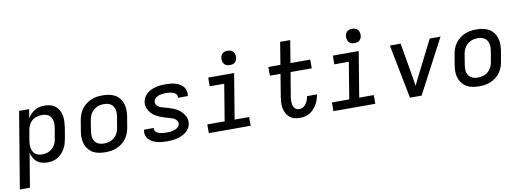

<svg xmlns="http://www.w3.org/2000/svg" viewBox="-76 -1172 4946 1821"><g transform="rotate(-10 2396.5 -262.0)"><path d="M-7 215 115 -520H212L198 -434Q210 -455 228 -474Q246 -493 267.5 -505.5Q289 -518 313.5 -523Q338 -528 361 -528Q390 -528 417.5 -520.5Q445 -513 465.5 -496Q486 -479 499 -455Q512 -431 517 -403.5Q522 -376 520.5 -347Q519 -318 515 -289L498 -189Q494 -165 487 -140.5Q480 -116 467 -93Q454 -70 436.5 -50.5Q419 -31 396 -17Q373 -3 348 2.5Q323 8 298 8Q270 8 243.5 1Q217 -6 196 -22.5Q175 -39 162.5 -63Q150 -87 145 -114L90 215ZM259 -76Q276 -76 293 -79Q310 -82 326.5 -90Q343 -98 356.5 -110Q370 -122 380 -137.5Q390 -153 395.5 -169.5Q401 -186 403 -203L420 -303Q423 -320 423.5 -337.5Q424 -355 420.5 -371.5Q417 -388 408.5 -402.5Q400 -417 386.5 -426.5Q373 -436 356 -440Q339 -444 322 -444Q298 -444 273 -437.5Q248 -431 228 -415Q208 -399 196 -375.5Q184 -352 180 -328L163 -228Q160 -210 159 -191.5Q158 -173 161.5 -155.5Q165 -138 172.5 -122.5Q180 -107 193.5 -96Q207 -85 224 -80.5Q241 -76 259 -76Z M855 8Q823 8 792 2.5Q761 -3 735.5 -17.5Q710 -32 691.5 -55.5Q673 -79 663.5 -107.5Q654 -136 654 -167.5Q654 -199 659 -231L676 -331Q680 -358 690 -385Q700 -412 717 -436Q734 -460 758 -478.5Q782 -497 809 -508.5Q836 -520 863.5 -524Q891 -528 918 -528Q950 -528 981 -522.5Q1012 -517 1038 -502.5Q1064 -488 1082.5 -464.5Q1101 -441 1110 -412.5Q1119 -384 1119.5 -352.5Q1120 -321 1115 -289L1098 -189Q1094 -162 1084 -135Q1074 -108 1057 -84Q1040 -60 1016 -41.5Q992 -23 965 -11.5Q938 0 910 4Q882 8 855 8ZM855 -76Q872 -76 889.5 -79Q907 -82 923.5 -89.5Q940 -97 954.5 -109Q969 -121 979 -136.5Q989 -152 995 -169Q1001 -186 1003 -203L1020 -303Q1023 -321 1023.5 -338.5Q1024 -356 1020 -372.5Q1016 -389 1007 -403.5Q998 -418 984.5 -427Q971 -436 953.5 -440Q936 -444 918 -444Q901 -444 883.5 -441Q866 -438 850 -430.5Q834 -423 819.5 -411Q805 -399 795 -383.5Q785 -368 779 -351Q773 -334 770 -317L754 -217Q751 -199 750.5 -181.5Q750 -164 753.5 -147.5Q757 -131 766.5 -116.5Q776 -102 789.5 -93Q803 -84 820 -80Q837 -76 855 -76Z M1450 8Q1426 8 1401.5 6Q1377 4 1354.5 -2Q1332 -8 1311 -18.5Q1290 -29 1274.5 -45.5Q1259 -62 1252 -85Q1245 -108 1249 -132L1250 -139H1345L1344 -137Q1342 -124 1348 -113Q1354 -102 1363 -95.5Q1372 -89 1383.5 -85Q1395 -81 1407 -79Q1419 -77 1432 -76Q1445 -75 1458 -75Q1470 -75 1482 -75.5Q1494 -76 1506.5 -78.5Q1519 -81 1531 -84.5Q1543 -88 1554 -94.5Q1565 -101 1574 -111.5Q1583 -122 1585 -134Q1588 -150 1580 -163.5Q1572 -177 1559.5 -185.5Q1547 -194 1532 -199Q1517 -204 1502.5 -208Q1488 -212 1473 -216.5Q1458 -221 1443.5 -226Q1429 -231 1415 -237Q1401 -243 1387.5 -250.5Q1374 -258 1362 -267Q1350 -276 1340 -287Q1330 -298 1322 -310.5Q1314 -323 1308.5 -337.5Q1303 -352 1301.5 -367.5Q1300 -383 1303 -400Q1307 -422 1319 -442.5Q1331 -463 1349.5 -478.5Q1368 -494 1390 -503.5Q1412 -513 1434 -518.5Q1456 -524 1478.5 -526Q1501 -528 1523 -528Q1547 -528 1570.5 -526Q1594 -524 1616 -518Q1638 -512 1658.5 -501Q1679 -490 1693.5 -473.5Q1708 -457 1714.5 -434.5Q1721 -412 1717 -388L1716 -381H1621V-384Q1623 -396 1618.5 -406.5Q1614 -417 1605 -424Q1596 -431 1585 -435Q1574 -439 1563 -441Q1552 -443 1540 -444Q1528 -445 1515 -445Q1504 -445 1492.5 -444Q1481 -443 1469 -441Q1457 -439 1446 -435Q1435 -431 1424.5 -424.5Q1414 -418 1406.5 -408Q1399 -398 1397 -386Q1394 -370 1401.5 -356.5Q1409 -343 1421.5 -334.5Q1434 -326 1448.5 -321Q1463 -316 1478.5 -312Q1494 -308 1508.5 -303.5Q1523 -299 1538 -294Q1553 -289 1567 -283Q1581 -277 1594 -269.5Q1607 -262 1619 -253Q1631 -244 1641 -233Q1651 -222 1659 -209.5Q1667 -197 1672.5 -182.5Q1678 -168 1679.5 -152.5Q1681 -137 1679 -121Q1675 -98 1662 -77Q1649 -56 1629.5 -41Q1610 -26 1587.5 -16.5Q1565 -7 1542 -1.5Q1519 4 1496 6Q1473 8 1450 8Z M2254 0H1851V-84H2018L2076 -436H1936L1937 -520H2186L2114 -84H2254ZM2160 -601Q2144 -601 2128.5 -606.5Q2113 -612 2104 -624.5Q2095 -637 2092.5 -653.5Q2090 -670 2092 -687Q2094 -698 2100 -709Q2106 -720 2116 -727Q2126 -734 2137.5 -736.5Q2149 -739 2161 -739Q2177 -739 2192.5 -733.5Q2208 -728 2217 -715.5Q2226 -703 2229 -686.5Q2232 -670 2229 -653Q2227 -642 2221 -631Q2215 -620 2205 -613Q2195 -606 2183.5 -603.5Q2172 -601 2160 -601Z M2728 8Q2700 8 2674.5 1Q2649 -6 2629 -23Q2609 -40 2597 -63.5Q2585 -87 2580.5 -113Q2576 -139 2577 -167Q2578 -195 2583 -223L2618 -436H2516V-520H2632L2667 -735H2764L2729 -520H2919V-436H2715L2677 -209Q2675 -195 2673.5 -180.5Q2672 -166 2673 -151.5Q2674 -137 2677.5 -123.5Q2681 -110 2688.5 -99Q2696 -88 2708.5 -82Q2721 -76 2735 -76Q2748 -76 2760.5 -80Q2773 -84 2783 -92.5Q2793 -101 2801 -112Q2809 -123 2814.5 -134.5Q2820 -146 2823.5 -158.5Q2827 -171 2829 -183V-184H2925V-183Q2921 -159 2913 -135.5Q2905 -112 2892.5 -90Q2880 -68 2862.5 -49Q2845 -30 2823 -16.5Q2801 -3 2776.5 2.5Q2752 8 2728 8Z M3454 0H3051V-84H3218L3276 -436H3136L3137 -520H3386L3314 -84H3454ZM3360 -601Q3344 -601 3328.5 -606.5Q3313 -612 3304 -624.5Q3295 -637 3292.5 -653.5Q3290 -670 3292 -687Q3294 -698 3300 -709Q3306 -720 3316 -727Q3326 -734 3337.5 -736.5Q3349 -739 3361 -739Q3377 -739 3392.5 -733.5Q3408 -728 3417 -715.5Q3426 -703 3429 -686.5Q3432 -670 3429 -653Q3427 -642 3421 -631Q3415 -620 3405 -613Q3395 -606 3383.5 -603.5Q3372 -601 3360 -601Z M3788 0 3686 -520H3790L3849 -173Q3852 -155 3854.5 -137Q3857 -119 3860 -101Q3869 -119 3877.5 -137Q3886 -155 3895 -173L4070 -520H4174L3900 0Z M4455 8Q4423 8 4392 2.5Q4361 -3 4335.5 -17.5Q4310 -32 4291.5 -55.5Q4273 -79 4263.5 -107.5Q4254 -136 4254 -167.5Q4254 -199 4259 -231L4276 -331Q4280 -358 4290 -385Q4300 -412 4317 -436Q4334 -460 4358 -478.5Q4382 -497 4409 -508.5Q4436 -520 4463.5 -524Q4491 -528 4518 -528Q4550 -528 4581 -522.5Q4612 -517 4638 -502.5Q4664 -488 4682.5 -464.5Q4701 -441 4710 -412.5Q4719 -384 4719.5 -352.5Q4720 -321 4715 -289L4698 -189Q4694 -162 4684 -135Q4674 -108 4657 -84Q4640 -60 4616 -41.5Q4592 -23 4565 -11.5Q4538 0 4510 4Q4482 8 4455 8ZM4455 -76Q4472 -76 4489.5 -79Q4507 -82 4523.5 -89.5Q4540 -97 4554.5 -109Q4569 -121 4579 -136.5Q4589 -152 4595 -169Q4601 -186 4603 -203L4620 -303Q4623 -321 4623.5 -338.5Q4624 -356 4620 -372.5Q4616 -389 4607 -403.5Q4598 -418 4584.5 -427Q4571 -436 4553.5 -440Q4536 -444 4518 -444Q4501 -444 4483.5 -441Q4466 -438 4450 -430.5Q4434 -423 4419.5 -411Q4405 -399 4395 -383.5Q4385 -368 4379 -351Q4373 -334 4370 -317L4354 -217Q4351 -199 4350.5 -181.5Q4350 -164 4353.5 -147.5Q4357 -131 4366.5 -116.5Q4376 -102 4389.5 -93Q4403 -84 4420 -80Q4437 -76 4455 -76Z"/></g></svg>

Font: Iosevka Md Ex Obl
Style: Regular
Weight: 500
Width: 7
Italic angle: -9°
Monospace: yes
Designer: Belleve Invis
Foundry: Belleve Invis
Version: Version 32.5.0; ttfautohint (v1.8.4)